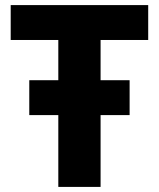

<svg xmlns="http://www.w3.org/2000/svg" viewBox="-20 -734 623 754"><path d="M209 0V-282H95V-419H209V-577H22V-714H562V-577H375V-419H489V-282H375V0Z"/></svg>

Font: Noto Sans UI Extra
Style: Regular
Weight: 800
Designer: Monotype Design Team
Foundry: Monotype Imaging Inc.
Version: Version 1.901